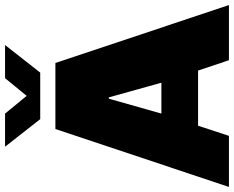

<svg xmlns="http://www.w3.org/2000/svg" viewBox="-108 -822 925 759"><g transform="rotate(-90 354.5 -442.5)"><path d="M-5 0 224 -686H485L714 0H496L455 -122H237L197 0ZM285 -267H407L349 -475H344ZM263 -746 154 -885H285L371 -780H339L425 -885H556L447 -746Z"/></g></svg>

Font: Chivo Medium Black
Style: Regular
Weight: 900
Version: Version 2.002